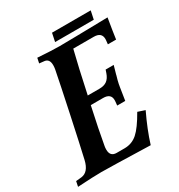

<svg xmlns="http://www.w3.org/2000/svg" viewBox="-207 -939 994 1068"><g transform="rotate(-30 289.5 -405.0)"><path d="M350.6 -356.9H271.5Q240.2 -213.9 224.1 -121.1Q222.2 -111.8 222.2 -99.1Q222.2 -54.7 263.2 -54.7H314Q361.8 -54.7 397 -85.7Q432.1 -116.7 476.6 -195.3L522 -180.2Q475.6 -83.5 448.7 2.9Q182.1 -4.9 135.7 -4.9Q87.4 -4.9 -17.1 1.5L-10.3 -31.7L25.9 -35.2Q72.8 -41 88.9 -109.4Q107.4 -189 145.5 -367.9Q183.6 -546.9 199.2 -627.4Q201.7 -640.6 201.7 -653.8Q201.7 -694.3 170.4 -697.8L138.7 -701.2L145.5 -733.9Q238.8 -727.5 284.7 -727.5Q341.3 -727.5 596.2 -732.9Q581.1 -642.6 575.7 -602.1H522.9L525.4 -626Q525.9 -629.4 525.9 -634.8Q525.9 -677.7 475.6 -677.7H344.2Q318.4 -575.2 283.7 -411.6H357.9Q389.2 -411.6 407.2 -425Q425.3 -438.5 435.1 -466.8L441.9 -486.8H493.7Q484.4 -453.1 478 -431.6L478.5 -432.1Q472.7 -411.6 470.2 -402.8Q467.8 -394 465.3 -381.6Q462.9 -369.1 461.9 -362.3Q460.9 -355.5 457 -331.1Q453.1 -306.6 449.2 -281.2H397.5L399.9 -304.7Q400.4 -308.6 400.4 -314.9Q400.4 -356.9 350.6 -356.9ZM534.7 -813.5 523.4 -759.8H274.9L286.1 -813.5Z"/></g></svg>

Font: Flanker
Style: Bold Italic
Weight: 700
Italic angle: -12°
Designer: Flanker
Version: Version 2.000